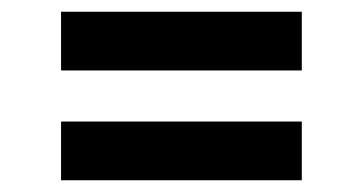

<svg xmlns="http://www.w3.org/2000/svg" viewBox="-20 -444 618 327"><path d="M84 -324V-424H494V-324ZM84 -137V-237H494V-137Z"/></svg>

Font: Piazzolla
Style: Bold
Weight: 700
Designer: Juan Pablo del Peral
Foundry: Huerta Tipografica
Version: Version 1.330